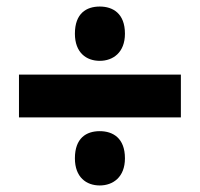

<svg xmlns="http://www.w3.org/2000/svg" viewBox="-20 -712 612 587"><path d="M285 -526C325 -526 362 -551 362 -609C362 -671 325 -692 285 -692C244 -692 209 -671 209 -609C209 -551 244 -526 285 -526ZM38 -353H533V-484H38ZM285 -145C325 -145 362 -170 362 -228C362 -290 325 -311 285 -311C244 -311 209 -290 209 -228C209 -170 244 -145 285 -145Z"/></svg>

Font: Noto Sans Malayalam UI Black
Style: Regular
Weight: 900
Designer: Jelle Bosma - Monotype Design Team
Foundry: Monotype Imaging Inc.
Version: Version 2.104